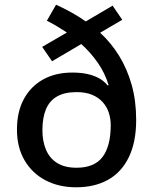

<svg xmlns="http://www.w3.org/2000/svg" viewBox="-20 -785 649 815"><path d="M218 -765Q251 -750 283.5 -732Q316 -714 344 -694L458 -761L499 -701L405 -646Q452 -603 486 -547.5Q520 -492 539 -424.5Q558 -357 558 -276Q558 -182 527 -118Q496 -54 439 -22Q382 10 303 10Q230 10 173.5 -19.5Q117 -49 84.5 -104Q52 -159 52 -235Q52 -311 81.5 -365Q111 -419 163.5 -448Q216 -477 287 -477Q322 -477 350 -471Q378 -465 400 -453Q422 -441 437 -422L441 -424Q425 -476 394.5 -519.5Q364 -563 325 -598L201 -525L159 -586L264 -647Q244 -660 222.5 -673Q201 -686 179 -697ZM305 -394Q254 -394 222 -375.5Q190 -357 175 -321Q160 -285 160 -232Q160 -186 175 -150Q190 -114 222 -93.5Q254 -73 305 -73Q381 -73 415.5 -119Q450 -165 450 -254Q450 -282 441.5 -307.5Q433 -333 415 -352.5Q397 -372 370 -383Q343 -394 305 -394Z"/></svg>

Font: Noto Sans Hebrew Medium
Style: Regular
Weight: 500
Designer: Monotype Design Team
Foundry: Monotype Imaging Inc.
Version: Version 2.003